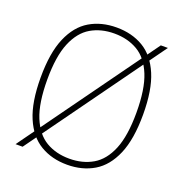

<svg xmlns="http://www.w3.org/2000/svg" viewBox="-135 -869 953 997"><g transform="rotate(20 342.0 -370.0)"><path d="M94 0H55L588.5 -740H627.5ZM342 9Q257.5 9 193.8 -29Q130 -67 94.5 -150.5Q59 -234 59 -370Q59 -506.5 94.8 -590Q130.5 -673.5 194.2 -711.2Q258 -749 342 -749Q427 -749 490.5 -711.2Q554 -673.5 589.5 -590Q625 -506.5 625 -370Q625 -234 589.2 -150.5Q553.5 -67 489.8 -29Q426 9 342 9ZM342 -24.5Q415.5 -24.5 471.2 -57Q527 -89.5 558 -164.8Q589 -240 589 -368Q589 -498 558 -574Q527 -650 471.2 -682.8Q415.5 -715.5 342 -715.5Q268.5 -715.5 213 -683Q157.5 -650.5 126.2 -575.2Q95 -500 95 -372Q95 -242 126.2 -166Q157.5 -90 213 -57.2Q268.5 -24.5 342 -24.5Z"/></g></svg>

Font: Encode Sans Condensed Thin Thin
Style: Regular
Weight: 250
Version: Version 3.002